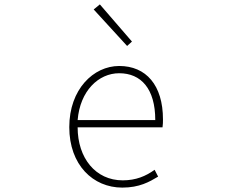

<svg xmlns="http://www.w3.org/2000/svg" viewBox="-20 -840 1040 873"><path d="M536 13C614 13 659 -13 699 -37L683 -68C643 -39 598 -20 538 -20C414 -20 333 -122 333 -261H719C721 -275 721 -286 721 -297C721 -453 644 -540 522 -540C405 -540 295 -434 295 -262C295 -90 403 13 536 13ZM333 -294C344 -427 428 -507 522 -507C621 -507 686 -437 686 -294ZM558 -631 580 -651 434 -820 406 -797Z"/></svg>

Font: Harano Aji Gothic TW ExtraLight
Style: Regular
Weight: 250
Foundry: Masamichi Hosoda
Version: HaranoAjiGothicTW-ExtraLight version 20230610;ttx 4.39.4